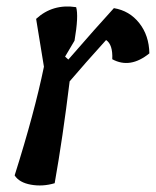

<svg xmlns="http://www.w3.org/2000/svg" viewBox="-20 -570 479 590"><path d="M180 -396 190 -387Q276 -486 330 -545Q378 -537 408 -499Q438 -461 439 -406Q380 -358 325 -388Q327 -433 306 -447Q240 -374 194 -320Q173 -148 148 -7Q111 4 75 -2.5Q39 -9 25 -31Q86 -224 115 -365L91 -512Q142 -559 214 -548Q222 -521 209 -445Z"/></svg>

Font: Tillana Medium
Style: Regular
Weight: 500
Designer: Lipi Raval (Devanagari, Latin), Jonny Pinhorn (Latin)
Foundry: Indian Type Foundry
Version: Version 2.003;PS 1.0;hotconv 1.0.79;makeotf.lib2.5.61930; tt